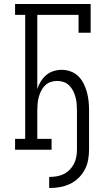

<svg xmlns="http://www.w3.org/2000/svg" viewBox="-20 -755 540 968"><path d="M228 193V137Q247 137 265.5 134Q284 131 300.5 123Q317 115 330.5 101.5Q344 88 352.5 71.5Q361 55 364.5 37Q368 19 368 0V-200Q368 -216 366.5 -233Q365 -250 360.5 -266Q356 -282 348.5 -297Q341 -312 329 -324Q317 -336 301 -341.5Q285 -347 268 -347Q251 -347 235 -341.5Q219 -336 207 -324Q195 -312 187.5 -297Q180 -282 175.5 -266Q171 -250 169.5 -233Q168 -216 168 -200V-55H240V0H56V-55H107V-680H56V-735H437V-590H376V-680H168V-307Q175 -327 186 -345Q197 -363 213 -376.5Q229 -390 249.5 -396.5Q270 -403 291 -403Q314 -403 336 -395Q358 -387 374.5 -371Q391 -355 401.5 -334Q412 -313 418 -291Q424 -269 426.5 -246Q429 -223 429 -200V0Q429 26 424 52.5Q419 79 406.5 102Q394 125 374.5 143.5Q355 162 331 173Q307 184 281 188.5Q255 193 228 193Z"/></svg>

Font: Iosevka Slab Light
Style: Regular
Weight: 300
Monospace: yes
Designer: Belleve Invis
Foundry: Belleve Invis
Version: Version 11.1.0; ttfautohint (v1.8.3)